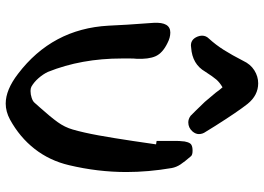

<svg xmlns="http://www.w3.org/2000/svg" viewBox="-146 -783 925 673"><g transform="rotate(90 316.5 -446.5)"><path d="M409 -644Q397 -644 386 -652Q381 -657 368.5 -669.5Q356 -682 337 -702L305 -740Q299 -748 294.5 -754Q290 -760 286 -764Q269 -754 259 -742.5Q249 -731 231 -703Q205 -658 147 -654Q119 -649 108 -677Q105 -685 105 -692Q105 -706 115 -716Q137 -740 155 -768.5Q173 -797 193 -836Q205 -862 226.5 -875.5Q248 -889 272 -889Q314 -889 344 -852Q371 -818 421 -739L442 -705Q450 -694 450 -681Q450 -670 441 -659Q428 -644 409 -644ZM343 -4Q295 -4 239 -47Q81 -167 70 -364Q69 -390 66.5 -430Q64 -470 60 -523Q57 -581 94 -581Q112 -581 131 -571Q166 -554 177 -529.5Q188 -505 186 -462Q185 -454 185 -441Q185 -428 185 -411Q185 -269 232 -152Q240 -135 254 -119Q268 -103 284 -94Q290 -91 299 -91Q311 -91 323 -95Q335 -99 340 -105L356 -123Q390 -161 408 -186Q426 -211 434 -239Q445 -277 454.5 -329.5Q464 -382 474 -449L486 -531L474 -533V-577Q474 -592 474 -603Q474 -614 475 -621Q475 -631 478.5 -641.5Q482 -652 488 -655Q495 -659 508 -659Q522 -659 527 -654Q547 -631 556.5 -616.5Q566 -602 569 -586Q576 -545 579.5 -505Q583 -465 583 -427Q583 -327 559 -226Q543 -158 502 -105.5Q461 -53 399 -19Q371 -4 343 -4Z"/></g></svg>

Font: Mansalva
Style: Regular
Weight: 400
Designer: Carolina Short
Foundry: Carolina Short
Version: Version 2.112; ttfautohint (v1.8.4.7-5d5b)